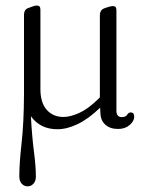

<svg xmlns="http://www.w3.org/2000/svg" viewBox="-20 -457 520 696"><path d="M408 10.5Q379 10.5 361.8 -5Q344.5 -20.5 344 -48L343 -66.5Q300 -25.5 261.2 -7Q222.5 11.5 188 11.5Q126 11.5 92 -35.5Q96 38 103 91.8Q110 145.5 110 183.5Q110 199.5 101.2 209Q92.5 218.5 80 218.5Q67.5 218.5 58.8 209Q50 199.5 50 182Q50 136 58.2 62Q66.5 -12 67 -114Q67 -116 67 -118V-402.5Q67 -423 83 -428L98 -433.5Q107 -437 114 -437Q126.5 -437 126.5 -422V-134Q126.5 -84.5 149.5 -58.8Q172.5 -33 210 -33Q234 -33 266 -47Q298 -61 335.5 -97.5L342 -104V-401.5Q342 -421 358.5 -427L373.5 -432Q383.5 -435 389 -435Q402 -435 402 -421V-56Q402 -32.5 421.5 -32.5Q436 -32.5 441 -41Q446 -49.5 454 -49.5Q466.5 -49.5 466.5 -34Q466.5 -18 450 -3.8Q433.5 10.5 408 10.5Z"/></svg>

Font: Fraunces 144pt SuperSoft Light
Style: Regular
Weight: 300
Version: Version 1.000;[0bf87f6ff]